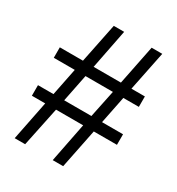

<svg xmlns="http://www.w3.org/2000/svg" viewBox="-166 -781 831 901"><g transform="rotate(30 249.5 -330.5)"><path d="M354 -198.7 311 14.2H254.4L296.4 -198.7H149.4L105 14.2H48.3L90.8 -198.7H18.6V-255.9H102.5L132.3 -404.3H18.6V-460.9H144L187.5 -674.8H243.7L201.7 -460.9H349.6L392.6 -674.8H450.2L406.7 -460.9H479.5V-404.3H395.5L365.7 -255.9H479.5V-198.7ZM190.4 -404.3 160.6 -255.9H308.1L338.9 -404.3Z"/></g></svg>

Font: Awami Nastaliq
Style: Bold
Weight: 700
Designer: Peter Martin, SIL International
Foundry: SIL International
Version: Version 3.100